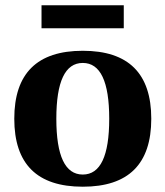

<svg xmlns="http://www.w3.org/2000/svg" viewBox="-20 -694 625 726"><path d="M137 -587V-674H448V-587ZM293 12Q34 12 34 -245Q34 -502 293 -502Q552 -502 552 -245Q552 12 293 12ZM293 -456Q193 -456 193 -245Q193 -34 293 -34Q393 -34 393 -245Q393 -456 293 -456Z"/></svg>

Font: Heuristica
Style: Bold
Weight: 700
Version: Version 1.0.2